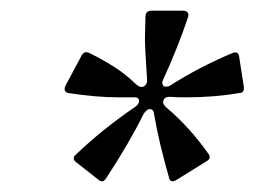

<svg xmlns="http://www.w3.org/2000/svg" viewBox="-20 -783 476 359"><path d="M164 -447 122 -480Q118 -483 118 -487Q118 -491 122 -494Q172 -542 234 -584Q240 -589 240 -594Q240 -602 229 -601H202Q160 -601 108 -609Q103 -610 101.5 -613.5Q100 -617 102 -622L133 -680Q138 -688 147 -684Q173 -671 193.5 -658Q214 -645 236 -624Q244 -618 250 -622Q256 -627 255 -634Q251 -694 251 -711L252 -753Q253 -763 263 -763H323Q328 -763 330.5 -760Q333 -757 332 -752Q313 -695 285 -634Q283 -630 283.5 -627Q284 -624 286 -622Q287 -621 290 -621Q295 -621 298 -623Q353 -658 415 -684Q417 -685 420 -685Q426 -685 427 -678L436 -620V-618Q436 -609 427 -609Q381 -601 327 -601Q308 -601 297 -602Q288 -602 286 -596Q285 -595 285 -592Q285 -588 290 -583Q335 -545 370 -495Q372 -493 372 -489Q372 -485 367 -482L309 -446Q305 -444 303 -444Q297 -444 296 -451Q277 -517 268 -570Q267 -579 260 -579Q254 -579 248 -569Q222 -516 178 -449Q172 -440 164 -447Z"/></svg>

Font: Open Sauce Two
Style: Italic
Weight: 400
Italic angle: -10°
Designer: Alfredo Marco Pradil
Foundry: Creative Sauce Fz LLC
Version: Version 1.477